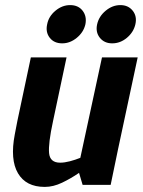

<svg xmlns="http://www.w3.org/2000/svg" viewBox="-20 -725 560 753"><path d="M155 8Q82 8 50.5 -45.5Q19 -99 38 -198L48 -250L101 -500H241L188 -250Q169 -162 172.5 -124.5Q176 -87 216 -87Q233 -87 254 -92.5Q275 -98 295 -106L380 -500H520L443 -140L414 0H304L290 -47Q258 -25 223.5 -8.5Q189 8 156 8H155ZM224 -555Q192 -555 175 -577Q158 -599 165 -630Q171 -661 197.5 -683Q224 -705 255 -705Q287 -705 304 -683Q321 -661 315 -630Q308 -599 281.5 -577Q255 -555 224 -555ZM420 -555Q389 -555 371.5 -577Q354 -599 361 -630Q368 -661 394.5 -683Q421 -705 452 -705Q483 -705 500.5 -683Q518 -661 511 -630Q504 -599 478 -577Q452 -555 420 -555Z"/></svg>

Font: Epunda Sans
Style: Bold Italic
Weight: 700
Italic angle: -12.0243°
Designer: Simon Atzbach
Foundry: typofactur
Version: Version 2.204; ttfautohint (v1.8.4.7-5d5b)